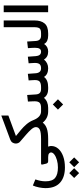

<svg xmlns="http://www.w3.org/2000/svg" viewBox="823 -1571 1216 2902"><g transform="rotate(-90 1431.0 -120.0)"><path d="M170.4 -193.4Q157.2 -156.7 149.4 -117.7Q141.6 -78.6 141.6 -39.1Q141.6 63 193.1 105.2Q244.6 147.5 351.1 147.5Q410.2 147.5 462.2 132.6Q514.2 117.7 546.1 93.8Q578.1 69.8 578.1 42.5Q578.1 26.9 562 13.4Q545.9 0 507.8 0H446.3Q427.7 0 419.4 -9.5Q411.1 -19 407.7 -33.7L396 -82.5Q392.6 -97.2 396.5 -102.3Q400.4 -107.4 413.1 -107.4H711.4V0H665.5Q672.4 16.1 673.8 26.9Q675.3 37.6 675.3 45.9Q675.3 106.9 633.5 153.8Q591.8 200.7 518.8 227.1Q445.8 253.4 351.6 253.4Q203.6 253.4 121.1 179.7Q38.6 106 38.6 -39.6Q38.6 -83 49.1 -136.7Q59.6 -190.4 78.1 -231.4ZM355 393.1 428.7 319.3 502.9 393.1 428.7 467.8ZM191.9 393.1 265.6 319.3 339.8 393.1 265.6 467.8Z M826.2 -487.3Q870.6 -451.2 917.5 -412.4Q964.4 -373.5 1003.9 -327.4Q1043.5 -281.2 1066.4 -224.1Q1112.3 -107.4 1198.7 -107.4H1212.9V0H1198.7Q1146 0 1103.5 -21Q1061 -42 1028.3 -82Q997.1 -40 939.5 -20Q881.8 0 782.7 0H691.9V-107.4H782.2Q883.8 -107.4 922.4 -126.5Q960.9 -145.5 960.9 -185.1Q960.9 -215.8 928 -253.9Q895 -292 844.5 -335.4Q793.9 -378.9 740.7 -424.8Q726.6 -436.5 719.5 -453.9Q712.4 -471.2 712.4 -489.7Q712.4 -515.6 726.6 -538.3Q740.7 -561 769.5 -572.3L1136.2 -708.5V-601.6Z M1548.3 0H1536.6Q1444.8 0 1403.3 -64Q1377 -32.2 1338.1 -16.1Q1299.3 0 1252.4 0H1193.4V-107.4H1252.4Q1307.6 -107.4 1329.3 -129.9Q1351.1 -152.3 1351.1 -203.6Q1351.1 -228 1349.6 -254.4Q1348.1 -280.8 1346.7 -305.7L1446.3 -317.4L1454.6 -187Q1457 -146 1476.8 -126.7Q1496.6 -107.4 1537.6 -107.4H1548.3ZM1225.1 147.9 1303.2 70.3 1381.3 147.9 1303.2 226.1Z M2101.6 -107.4Q2129.9 -107.4 2144.8 -128.4Q2159.7 -149.4 2159.7 -198.7Q2159.7 -214.8 2158.2 -244.4Q2156.7 -273.9 2154.3 -305.7L2254.4 -317.4L2262.7 -186.5Q2268.1 -107.4 2343.3 -107.4H2357.9V0H2344.2Q2299.3 0 2266.4 -14.9Q2233.4 -29.8 2217.3 -62Q2178.7 0 2102.1 0Q2020 0 1982.4 -63.5Q1930.7 0 1849.1 0Q1755.4 -1 1719.2 -63Q1674.3 0 1562.5 0H1528.8V-107.4H1563.5Q1620.6 -107.4 1646.2 -126.7Q1671.9 -146 1671.9 -199.7Q1671.9 -211.4 1670.2 -238.8Q1668.5 -266.1 1666.5 -295.4L1766.1 -307.1L1774.9 -186.5Q1777.8 -150.4 1795.9 -128.9Q1814 -107.4 1850.1 -107.4Q1894 -107.4 1912.4 -129.9Q1930.7 -152.3 1930.7 -199.7Q1930.7 -210.4 1929 -238Q1927.2 -265.6 1925.3 -295.4L2024.9 -307.1L2033.7 -186.5Q2036.1 -150.9 2052.2 -129.2Q2068.4 -107.4 2101.6 -107.4Z M2338.4 0V-107.4H2377.9Q2437.5 -107.4 2454.1 -131.3Q2470.7 -155.3 2470.7 -206.5V-671.9H2572.8V-207Q2572.8 -106.9 2527.3 -53.5Q2481.9 0 2377.4 0Z M2697.8 -671.9H2799.8V-0.5H2697.8Z"/></g></svg>

Font: Vazir Medium FD-WOL-UI
Style: Medium-FD-WOL-UI
Weight: 500
Designer: Saber Rastikerdar
Foundry: Saber Rastikerdar
Version: Version 30.0.0